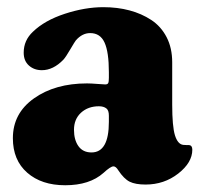

<svg xmlns="http://www.w3.org/2000/svg" viewBox="-20 -517 581 546"><path d="M47.4 -367.2Q47.4 -402.3 73.7 -426.8Q106.9 -459 164.3 -477.8Q221.7 -496.6 273.9 -496.6Q314 -496.6 348.1 -487.5Q382.3 -478.5 410.2 -460.2Q438 -441.9 453.9 -411.1Q469.7 -380.4 469.7 -339.8V-219.7Q469.7 -157.7 477.5 -132.3Q485.4 -106.9 501 -105Q504.4 -104.5 510 -104.5Q515.6 -104.5 517.6 -104.5Q526.9 -103.5 526.9 -91.3Q526.9 -54.7 486.8 -23.4Q446.8 7.8 394 7.8Q365.2 7.8 348.9 -0.2Q332.5 -8.3 316.4 -32.7Q309.6 -43.9 302.7 -43.9Q294.4 -43.9 274.4 -25.4Q234.9 9.8 165.5 9.8Q98.1 9.8 57.4 -25.9Q16.6 -61.5 16.6 -124Q16.6 -194.8 76.7 -237.3Q136.7 -279.8 227.5 -279.8Q238.8 -279.8 257.3 -278.3Q275.9 -276.9 279.3 -276.9Q285.6 -276.9 287.6 -280.5Q289.6 -284.2 289.6 -295.9V-312Q289.6 -369.1 277.3 -396Q265.1 -422.9 236.3 -422.9Q213.9 -422.9 195.8 -402.3Q192.9 -398.9 179.9 -376.7Q167 -354.5 160.2 -347.2Q131.3 -317.4 99.1 -317.4Q77.1 -317.4 62.3 -330.6Q47.4 -343.8 47.4 -367.2ZM289.6 -170.4V-188Q289.6 -203.1 282.7 -208.5Q274.9 -214.8 261.2 -214.8Q230.5 -214.8 210.4 -196.5Q190.4 -178.2 190.4 -147.9Q190.4 -119.1 203.1 -101.3Q215.8 -83.5 240.2 -83.5Q289.6 -83.5 289.6 -170.4Z"/></svg>

Font: Cooper* ExtraBold
Style: Regular
Weight: 800
Designer: Owen Earl
Foundry: indestructible type*
Version: Version 0.001